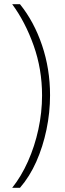

<svg xmlns="http://www.w3.org/2000/svg" viewBox="-20 -735 309 913"><path d="M218 -282Q218 -200 201 -118.5Q184 -37 152.5 34Q121 105 75 158H38Q81 104 113 32.5Q145 -39 162.5 -120Q180 -201 180 -281Q180 -406 140 -518.5Q100 -631 38 -715H75Q142 -632 180 -519.5Q218 -407 218 -282Z"/></svg>

Font: Noto Sans Gujarati UI ExtraCondensed ExtraLight
Style: Regular
Weight: 200
Width: 2
Designer: Jelle Bosma - Monotype Design Team, Universal Thirst
Foundry: Monotype Imaging Inc.
Version: Version 2.106; ttfautohint (v1.8.4.7-5d5b)